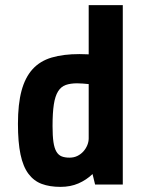

<svg xmlns="http://www.w3.org/2000/svg" viewBox="-20 -720 564 749"><path d="M50 -237Q50 -314 64 -366Q78 -418 107 -450Q136 -482 181.5 -495.5Q227 -509 290 -509Q300 -509 309 -508.5Q318 -508 326 -508V-700H459V0H351L341 -41Q317 -18 286 -4.5Q255 9 216 9Q174 9 143 -2.5Q112 -14 91 -42Q70 -70 60 -117.5Q50 -165 50 -237ZM251 -105Q268 -105 281.5 -111.5Q295 -118 305 -129Q315 -140 320.5 -153.5Q326 -167 326 -180V-392Q315 -393 303.5 -394Q292 -395 281 -395Q255 -395 236.5 -388.5Q218 -382 206.5 -363.5Q195 -345 190 -312.5Q185 -280 185 -228Q185 -190 188.5 -166Q192 -142 200 -128.5Q208 -115 220.5 -110Q233 -105 251 -105Z"/></svg>

Font: Share
Style: Bold
Weight: 700
Designer: Ralph du Carrois
Version: Version 1.002